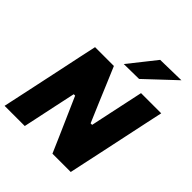

<svg xmlns="http://www.w3.org/2000/svg" viewBox="-255 -1133 1298 1298"><g transform="rotate(45 394.0 -484.0)"><path d="M4 0Q16.5 -56.5 27.5 -109.5Q38.5 -162 53.5 -231L105 -473.5Q120 -544 131.5 -599.5Q143 -654.5 156 -713H336Q363.5 -648.5 388 -590Q412.5 -531 436 -475.5L499 -327.5H513.5L544.5 -474Q559.5 -544 571.2 -599Q583 -654 595.5 -713H788.5Q775.5 -653.5 764 -599Q752.5 -544 737.5 -474L686 -231.5Q671 -162 659.8 -109.5Q648.5 -57 636.5 0H461.5Q437.5 -56 412.5 -113Q387 -170 358 -237L292.5 -386H279L246 -231.5Q231.5 -162 220.2 -109.5Q209 -57 197 0ZM374 -769.5Q413 -819 451.5 -867Q489.5 -915 528 -963.5L727 -967.5Q673 -916.5 620.5 -867.5Q568 -818 518.5 -771.5Z"/></g></svg>

Font: Heraclito ExtraBold
Style: Italic
Weight: 800
Italic angle: -12°
Designer: Kostas Bartsokas (font) & Cristiano Sobral (main changes)
Foundry: Kostas Bartsokas (font) & Cristiano Sobral (main changes)
Version: Version 1.00;July 8, 2020;FontCreator 13.0.0.2655 64-bit